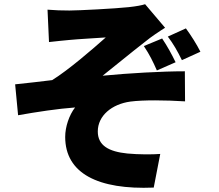

<svg xmlns="http://www.w3.org/2000/svg" viewBox="-20 -822 1040 913"><path d="M206 -776 213 -622C250 -626 286 -630 310 -632C350 -636 443 -641 483 -644C421 -589 307 -490 228 -441C176 -435 105 -426 52 -421L66 -274C156 -290 255 -305 337 -311C309 -275 290 -219 290 -171C290 3 447 81 711 70L742 -90C705 -87 639 -87 586 -92C497 -101 445 -130 445 -197C445 -272 512 -327 600 -339C662 -347 765 -346 860 -340L859 -483C749 -483 592 -474 468 -462C529 -510 602 -571 672 -625C696 -645 739 -674 765 -690L670 -802C655 -797 629 -792 592 -788C528 -781 352 -772 310 -772C274 -772 241 -773 206 -776ZM751 -639 664 -603C692 -561 706 -532 726 -487L815 -526C797 -563 776 -602 751 -639ZM864 -687 778 -648C804 -614 824 -579 845 -536L933 -576C916 -610 889 -653 864 -687Z"/></svg>

Font: Noto Sans TC Black
Style: Regular
Weight: 900
Designer: Ryoko NISHIZUKA 西塚涼子 (kana, bopomofo & ideographs); Paul D. Hunt (Latin, Greek & Cyrillic); Sandoll Communications 산돌커뮤니
Foundry: Adobe
Version: Version 2.004;hotconv 1.0.118;makeotfexe 2.5.65603